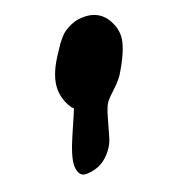

<svg xmlns="http://www.w3.org/2000/svg" viewBox="-103 -810 587 668"><g transform="rotate(-20 191.0 -476.5)"><path d="M141.6 -448.2Q130.9 -456.1 120.6 -480.5Q110.4 -504.9 110.4 -530.3Q110.4 -579.1 151.4 -641.6Q152.3 -642.6 162.1 -657.7Q171.9 -672.9 174.8 -676.8Q177.7 -680.7 187.5 -692.4Q197.3 -704.1 204.1 -709Q210.9 -713.9 222.2 -720.2Q233.4 -726.6 246.1 -730.5Q261.7 -735.4 282.2 -735.4Q348.6 -735.4 374 -671.9Q381.8 -653.3 381.8 -630.9Q381.8 -589.8 336.9 -513.7Q324.2 -490.2 297.4 -465.3Q270.5 -440.4 264.6 -432.6Q252.9 -418.9 242.2 -380.4Q231.4 -341.8 221.7 -308.6Q211.9 -275.4 181.6 -247.6Q151.4 -219.7 103.5 -218.8Q89.8 -218.8 82 -229.5Q74.2 -241.2 74.2 -260.7Q74.2 -293 106.4 -366.2Q138.7 -439.5 141.6 -448.2Z"/></g></svg>

Font: Essays1743
Style: BoldItalic
Weight: 700
Italic angle: -10°
Designer: Based on the typeface in a 1743 English translation of the essays of Montaigne.  PostScript/TrueType font designed by Jo
Version: Version 002.100